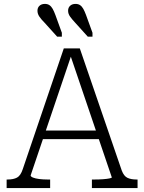

<svg xmlns="http://www.w3.org/2000/svg" viewBox="-20 -964 739 984"><path d="M421 -887 454 -796V-776H430L365 -848Q350 -864 339.5 -878.5Q329 -893 329 -909Q329 -925 339.5 -934.5Q350 -944 367 -944Q381 -944 390.5 -937.5Q400 -931 407 -918.5Q414 -906 421 -887ZM264 -887 297 -796V-776H273L208 -848Q192 -864 182 -878.5Q172 -893 172 -909Q172 -925 182.5 -934.5Q193 -944 210 -944Q224 -944 233.5 -937.5Q243 -931 250 -918.5Q257 -906 264 -887ZM193 -295H493L503 -251H183ZM335 -697 348 -688 137 -65Q137 -59 149 -54Q161 -49 181 -46.5Q201 -44 224 -44H237V0H14V-44H19Q49 -44 67.5 -54Q86 -64 97 -98L307 -716H389L604 -90Q615 -61 633.5 -52.5Q652 -44 680 -44H685V0H451V-44H465Q488 -44 508 -45.5Q528 -47 540.5 -49.5Q553 -52 553 -55Z"/></svg>

Font: Roboto Serif 20pt ExtraLight
Style: Regular
Weight: 250
Version: Version 1.008